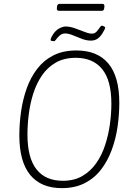

<svg xmlns="http://www.w3.org/2000/svg" viewBox="-20 -967 698 993"><path d="M300 6Q192 6 136 -62.5Q80 -131 80 -267Q80 -328 89 -390.5Q98 -453 118 -509.5Q138 -566 172 -610.5Q206 -655 256 -680.5Q306 -706 375 -706Q484 -706 540.5 -638.5Q597 -571 597 -435Q597 -374 588 -311.5Q579 -249 558 -192Q537 -135 503 -90.5Q469 -46 418.5 -20Q368 6 300 6ZM305 -32Q364 -32 406.5 -57Q449 -82 478 -123.5Q507 -165 524 -217.5Q541 -270 548.5 -325Q556 -380 556 -431Q556 -551 508.5 -609.5Q461 -668 372 -668Q312 -668 269 -643.5Q226 -619 197.5 -577.5Q169 -536 152.5 -484.5Q136 -433 129 -377.5Q122 -322 122 -271Q122 -151 168.5 -91.5Q215 -32 305 -32ZM260 -754Q255 -754 248.5 -755Q242 -756 242 -761Q242 -767 247 -777Q264 -808 284.5 -819Q305 -830 319 -830Q341 -830 367 -821Q393 -812 416.5 -802.5Q440 -793 455 -793Q470 -793 479.5 -803.5Q489 -814 495.5 -824Q502 -834 506 -834Q512 -834 518 -830.5Q524 -827 524 -824Q524 -818 510 -795Q498 -776 484 -766.5Q470 -757 450 -757Q427 -757 402.5 -766.5Q378 -776 356 -785Q334 -794 317 -794Q301 -794 289.5 -784Q278 -774 271 -764Q264 -754 260 -754ZM285 -911Q273 -911 274 -925L275 -933Q276 -947 289 -947H510Q521 -947 520 -933L519 -925Q518 -911 506 -911Z"/></svg>

Font: Asap Semi Condensed Semi Condensed Thin
Style: Italic
Weight: 100
Width: 4
Italic angle: -6°
Designer: Pablo Cosgaya
Foundry: Omnibus-Type
Version: Version 3.001; ttfautohint (v1.8.4.7-5d5b)